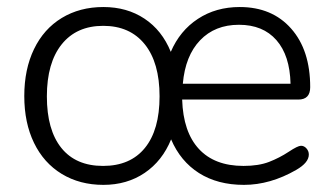

<svg xmlns="http://www.w3.org/2000/svg" viewBox="-20 -517 945 544"><path d="M390.6 -97.9Q432.1 -148.9 432.1 -244.1Q432.1 -339.4 390.1 -391.6Q348.1 -443.8 272.5 -443.8Q196.8 -443.8 154.8 -391.4Q112.8 -338.9 112.8 -243.9Q112.8 -148.9 153.8 -97.9Q194.8 -46.9 272 -46.9Q349.1 -46.9 390.6 -97.9ZM498 -279.8H803.2Q801.3 -359.9 763.2 -403.3Q725.1 -446.8 657 -446.8Q588.9 -446.8 546.9 -402.8Q504.9 -358.9 498 -279.8ZM858.9 -270Q858.9 -234.9 825.2 -234.9H496.1Q499 -143.1 543.5 -95Q587.9 -46.9 669.9 -46.9Q712.9 -46.9 742.4 -58.3Q772 -69.8 797.9 -86.9Q823.7 -104 832.8 -104Q841.8 -104 848.4 -96.4Q855 -88.9 855 -79.1Q855 -56.2 819.3 -35.6Q745.6 6.8 671.1 6.8Q596.7 6.8 543.9 -26.6Q491.2 -60.1 464.8 -122.1Q439.9 -61 389.9 -27.1Q339.8 6.8 272.9 6.8Q206.1 6.8 155 -24.2Q104 -55.2 76.4 -112.1Q48.8 -168.9 48.8 -244.9Q48.8 -320.8 76.4 -377.9Q104 -435.1 155 -466.1Q206.1 -497.1 272.9 -497.1Q339.8 -497.1 389.4 -464.1Q439 -431.2 463.9 -370.1Q489.7 -430.2 540.8 -463.6Q591.8 -497.1 659.2 -497.1Q751 -497.1 804.9 -436Q858.9 -375 858.9 -270Z"/></svg>

Font: Nunito-Light
Style: Regular
Weight: 300
Designer: Vernon Adams
Foundry: newtypography
Version: Version 3.000